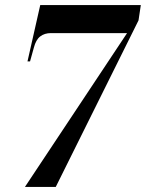

<svg xmlns="http://www.w3.org/2000/svg" viewBox="-20 -734 573 754"><path d="M78 0 479 -604H180Q155 -604 138 -591Q121 -578 113 -547L98 -493H88L138 -714H533L524 -654L199 0Z"/></svg>

Font: Noto Serif Display ExtraCondensed ExtraBold
Style: Italic
Weight: 800
Width: 2
Italic angle: -12°
Designer: Monotype Design Team
Foundry: Monotype Imaging Inc.
Version: Version 2.009